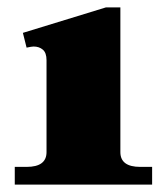

<svg xmlns="http://www.w3.org/2000/svg" viewBox="-20 -500 452 520"><path d="M20 -48H52Q106 -48 106 -88V-337Q106 -357 96 -365.5Q86 -374 71 -374Q66 -374 52 -371L42 -411L267 -480H306V-88Q306 -48 360 -48H392V0H20Z"/></svg>

Font: Taviraj Black
Style: Regular
Weight: 900
Designer: Katatrad Team
Foundry: CadsonDemak
Version: Version 1.001